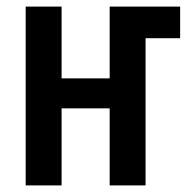

<svg xmlns="http://www.w3.org/2000/svg" viewBox="-20 -563 570 583"><path d="M58 0V-543H167V-325H313V-543H527V-447H422V0H313V-234H167V0Z"/></svg>

Font: Noto Sans Mono Condensed SemiBold
Style: Regular
Weight: 600
Width: 3
Designer: Monotype Design Team
Foundry: Monotype Imaging Inc.
Version: Version 2.014